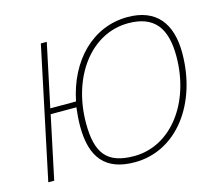

<svg xmlns="http://www.w3.org/2000/svg" viewBox="-105 -856 1122 1002"><g transform="rotate(-15 456.0 -355.0)"><path d="M41 0H73L145 -340H284C280 -307 277 -273 277 -238C277 -70 347 16 505 16C733 16 891 -199 891 -472C891 -633 816 -726 663 -726C474 -726 332 -580 290 -370H151L223 -710H191ZM510 -16C363 -16 311 -85 311 -246C311 -497 457 -694 658 -694C798 -694 857 -616 857 -463C857 -213 711 -16 510 -16Z"/></g></svg>

Font: Geist Thin
Style: Italic
Weight: 100
Italic angle: -12°
Designer: Basement.studio, Andrés Briganti, Mateo Zaragoza
Foundry: Basement.studio, Vercel, Andrés Briganti, Guido Ferreyra, Mateo Zaragoza
Version: Version 1.500